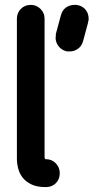

<svg xmlns="http://www.w3.org/2000/svg" viewBox="-20 -754 382 784"><path d="M167 -104Q192 -104 208 -87Q224 -70 224 -47Q224 -22 208 -6Q192 10 167 10Q132 10 109.5 -0.5Q87 -11 73.5 -27.5Q60 -44 54.5 -65Q49 -86 49 -107V-678Q49 -701 65 -717.5Q81 -734 106 -734Q129 -734 145.5 -717.5Q162 -701 162 -678V-114Q162 -104 167 -104ZM229 -693V-692Q234 -712 249 -723Q264 -734 284 -734H290H293Q295 -734 300 -732L299 -733Q319 -728 330.5 -713Q342 -698 342 -677Q342 -674 341.5 -670.5Q341 -667 339 -662L340 -663L319 -585V-586Q314 -566 298.5 -555Q283 -544 265 -544H258H254Q252 -544 250 -545Q231 -550 219 -565.5Q207 -581 207 -600Q207 -602 207.5 -603.5Q208 -605 208 -607V-615Z"/></svg>

Font: VDS
Style: Bold
Weight: 700
Designer: artmaker
Foundry: artmaker
Version: Version 1.000 2009 initial release